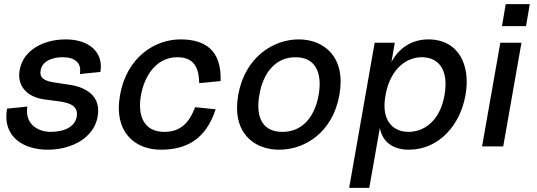

<svg xmlns="http://www.w3.org/2000/svg" viewBox="-20 -706 2591 926"><path d="M210 16C330 16 434 -44 451 -144C469 -244 393 -287 310 -298L244 -308C192 -315 169 -332 176 -367C183 -409 228 -430 282 -430C342 -430 375 -402 365 -349L464 -359C481 -456 407 -516 297 -516C187 -516 91 -462 75 -369C60 -289 114 -238 191 -227L266 -217C315 -210 359 -196 350 -143C341 -93 288 -70 225 -70C162 -70 98 -109 112 -192L14 -182C-10 -49 90 16 210 16Z M756 16C877 16 973 -33 1020 -179L921 -189C892 -111 848 -70 772 -70C674 -70 642 -148 660 -248C678 -346 738 -430 835 -430C914 -430 939 -382 941 -305L1044 -315C1049 -463 971 -516 850 -516C726 -516 591 -429 559 -248C527 -67 632 16 756 16Z M1327 16C1450 16 1585 -67 1617 -249C1649 -430 1544 -516 1421 -516C1297 -516 1162 -430 1129 -249C1097 -67 1203 16 1327 16ZM1231 -249C1249 -355 1309 -430 1405 -430C1502 -430 1535 -355 1517 -249C1498 -142 1439 -70 1342 -70C1245 -70 1212 -142 1231 -249Z M1952 16C2098 16 2201 -105 2225 -248C2251 -391 2192 -516 2046 -516C1965 -516 1903 -473 1868 -407L1884 -500H1787L1664 200H1761L1812 -89C1824 -24 1872 16 1952 16ZM1837 -232 1841 -256C1866 -377 1942 -430 2014 -430C2091 -430 2146 -375 2124 -248C2102 -121 2024 -70 1950 -70C1880 -70 1821 -119 1837 -232Z M2305 0H2407L2495 -500H2393ZM2401 -580H2517L2535 -686H2419Z"/></svg>

Font: Uncut Sans Medium
Style: Italic
Weight: 500
Italic angle: -10°
Designer: Kasper Nordkvist
Foundry: Uncut Type
Version: Version 1.111;FEAKit 1.0